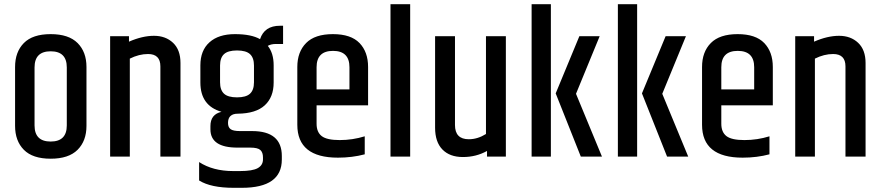

<svg xmlns="http://www.w3.org/2000/svg" viewBox="-20 -748 4211 917"><path d="M299 -426Q299 -503 222 -503Q145 -503 145 -426V-149Q145 -72 222 -72Q299 -72 299 -149ZM52 -428Q52 -500 94 -542.5Q136 -585 222 -585Q308 -585 350.5 -542.5Q393 -500 393 -428V-147Q393 -75 350.5 -32.5Q308 10 222 10Q136 10 94 -32.5Q52 -75 52 -147Z M596 -549Q660 -577 715.5 -577Q771 -577 806.5 -543.5Q842 -510 842 -447V0H746V-431Q746 -490 687 -490Q644 -490 600 -468V0H506V-575H596Z M1332 -538H1298Q1275 -538 1259 -529Q1287 -494 1287 -436V-354Q1287 -284 1244.5 -245Q1202 -206 1116 -205Q1069 -205 1069 -161Q1069 -140 1081.5 -131Q1094 -122 1126 -122H1184Q1326 -122 1326 -3V14Q1326 149 1135 149H1096Q987 149 931 114V26Q997 69 1094 69H1126Q1186 69 1211 55Q1236 41 1236 13V4Q1236 -20 1223.5 -31.5Q1211 -43 1175 -43H1114Q985 -43 985 -130V-146Q985 -202 1038 -214Q937 -243 937 -354V-436Q937 -507 980.5 -546Q1024 -585 1102 -585Q1180 -585 1222 -561Q1243 -625 1317 -625H1332ZM1193 -355V-435Q1193 -472 1174 -489.5Q1155 -507 1112 -507Q1069 -507 1050 -489.5Q1031 -472 1031 -435V-355Q1031 -318 1050 -300.5Q1069 -283 1112 -283Q1155 -283 1174 -300.5Q1193 -318 1193 -355Z M1400 -152V-428Q1400 -500 1442 -542.5Q1484 -585 1570 -585Q1656 -585 1697 -542.5Q1738 -500 1738 -428V-245H1492V-157Q1492 -117 1516.5 -98Q1541 -79 1602.5 -79Q1664 -79 1722 -97V-11Q1662 5 1594 5Q1400 5 1400 -152ZM1492 -321H1649V-427Q1649 -505 1570.5 -505Q1492 -505 1492 -427Z M1845 -728H1939V0H1845Z M2219 -83Q2261 -83 2301 -108V-575H2396V0H2306V-27Q2254 2 2191 2Q2128 2 2093 -34Q2058 -70 2058 -138V-575H2153V-151Q2153 -83 2219 -83Z M2519 -728H2611V0H2519ZM2747 -575H2844L2731 -300L2855 0H2754L2634 -302Z M2931 -728H3023V0H2931ZM3159 -575H3256L3143 -300L3267 0H3166L3046 -302Z M3333 -152V-428Q3333 -500 3375 -542.5Q3417 -585 3503 -585Q3589 -585 3630 -542.5Q3671 -500 3671 -428V-245H3425V-157Q3425 -117 3449.5 -98Q3474 -79 3535.5 -79Q3597 -79 3655 -97V-11Q3595 5 3527 5Q3333 5 3333 -152ZM3425 -321H3582V-427Q3582 -505 3503.5 -505Q3425 -505 3425 -427Z M3868 -549Q3932 -577 3987.5 -577Q4043 -577 4078.5 -543.5Q4114 -510 4114 -447V0H4018V-431Q4018 -490 3959 -490Q3916 -490 3872 -468V0H3778V-575H3868Z"/></svg>

Font: Khand Medium
Style: Regular
Weight: 500
Designer: Devanagari: Sanchit Sawaria, Jyotish Sonowal; Latin: Satya Rajpurohit
Foundry: Indian Type Foundry
Version: Version 1.100;PS 1.0;hotconv 1.0.78;makeotf.lib2.5.61930; tt